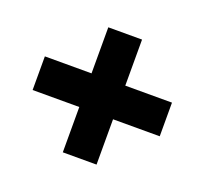

<svg xmlns="http://www.w3.org/2000/svg" viewBox="-92 -705 749 702"><g transform="rotate(20 283.0 -354.0)"><path d="M216.8 -287.1H35.2V-418H216.8V-597.2H348.1V-418H529.8V-287.1H348.1V-110.8H216.8Z"/></g></svg>

Font: Sahel Black FD
Style: Black-FD
Weight: 900
Foundry: Saber Rastikerdar (saber.rastikerdar@gmail.com)
Version: Version 3.3.1